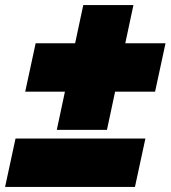

<svg xmlns="http://www.w3.org/2000/svg" viewBox="-33 -734 670 754"><path d="M190 -224Q198.5 -263.5 206.5 -301.2Q214.5 -339 222 -374H66L107 -564H262Q269.5 -599 277.5 -636.8Q285.5 -674.5 294 -714H491Q482.5 -674.5 474.5 -636.8Q466.5 -599 459 -564H617L576 -374H419Q411.5 -339 403.5 -301.2Q395.5 -263.5 387 -224ZM-13 0 28 -190H538L497 0Z"/></svg>

Font: Commissioner Black
Style: Italic
Weight: 900
Italic angle: -12°
Designer: Kostas Bartsokas
Foundry: Kostas Bartsokas
Version: Version 1.000; ttfautohint (v1.8.3)